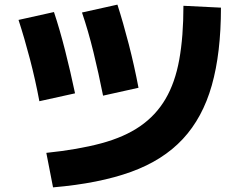

<svg xmlns="http://www.w3.org/2000/svg" viewBox="-20 -774 1040 829"><path d="M180 -114Q316 -128 416.5 -155Q517 -182 585 -229Q653 -276 694.5 -346.5Q736 -417 754 -516.5Q772 -616 772 -749L934 -741Q934 -545 894.5 -405.5Q855 -266 769.5 -174Q684 -82 546 -32Q408 18 209 35ZM150 -337Q133 -428 109.5 -518Q86 -608 60 -688L213 -722Q238 -647 261 -556.5Q284 -466 304 -371ZM425 -361Q406 -457 383.5 -549Q361 -641 334 -720L487 -754Q512 -676 536 -583Q560 -490 578 -395Z"/></svg>

Font: M PLUS 1 Thin ExtraBold
Style: Regular
Weight: 800
Version: Version 1.001